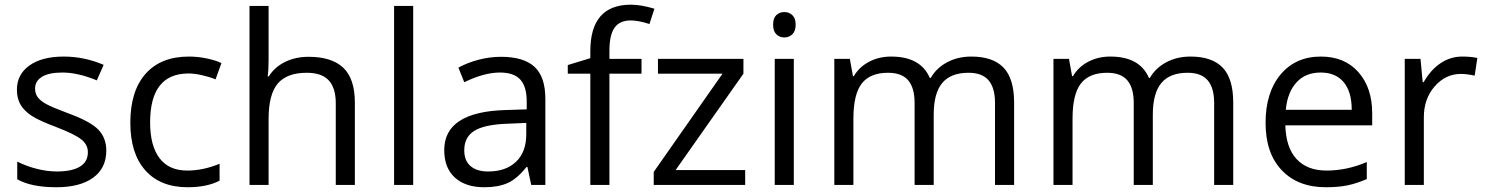

<svg xmlns="http://www.w3.org/2000/svg" viewBox="-20 -785 6305 815"><path d="M431.2 -146Q431.2 -71.3 375.5 -30.8Q319.8 9.8 219.2 9.8Q112.8 9.8 53.2 -23.9V-99.1Q91.8 -79.6 136 -68.4Q180.2 -57.1 221.2 -57.1Q284.7 -57.1 318.8 -77.4Q353 -97.7 353 -139.2Q353 -170.4 325.9 -192.6Q298.8 -214.8 220.2 -245.1Q145.5 -272.9 114 -293.7Q82.5 -314.5 67.1 -340.8Q51.8 -367.2 51.8 -403.8Q51.8 -469.2 105 -507.1Q158.2 -544.9 251 -544.9Q337.4 -544.9 419.9 -509.8L391.1 -443.8Q310.5 -477.1 245.1 -477.1Q187.5 -477.1 158.2 -459Q128.9 -440.9 128.9 -409.2Q128.9 -387.7 139.9 -372.6Q150.9 -357.4 175.3 -343.8Q199.7 -330.1 269 -304.2Q364.3 -269.5 397.7 -234.4Q431.2 -199.2 431.2 -146Z M776.9 9.8Q660.6 9.8 596.9 -61.8Q533.2 -133.3 533.2 -264.2Q533.2 -398.4 597.9 -471.7Q662.6 -544.9 782.2 -544.9Q820.8 -544.9 859.4 -536.6Q897.9 -528.3 919.9 -517.1L895 -448.2Q868.2 -459 836.4 -466.1Q804.7 -473.1 780.3 -473.1Q617.2 -473.1 617.2 -265.1Q617.2 -166.5 657 -113.8Q696.8 -61 774.9 -61Q841.8 -61 912.1 -89.8V-18.1Q858.4 9.8 776.9 9.8Z M1405.3 0V-346.2Q1405.3 -411.6 1375.5 -443.8Q1345.7 -476.1 1282.2 -476.1Q1197.8 -476.1 1158.9 -430.2Q1120.1 -384.3 1120.1 -279.8V0H1039.1V-759.8H1120.1V-529.8Q1120.1 -488.3 1116.2 -460.9H1121.1Q1145 -499.5 1189.2 -521.7Q1233.4 -543.9 1290 -543.9Q1388.2 -543.9 1437.3 -497.3Q1486.3 -450.7 1486.3 -349.1V0Z M1733.9 0H1652.8V-759.8H1733.9Z M2234.9 0 2218.8 -76.2H2214.8Q2174.8 -25.9 2135 -8.1Q2095.2 9.8 2035.6 9.8Q1956.1 9.8 1910.9 -31.2Q1865.7 -72.3 1865.7 -147.9Q1865.7 -310.1 2125 -317.9L2215.8 -320.8V-354Q2215.8 -417 2188.7 -447Q2161.6 -477.1 2102.1 -477.1Q2035.2 -477.1 1950.7 -436L1925.8 -498Q1965.3 -519.5 2012.5 -531.7Q2059.6 -543.9 2106.9 -543.9Q2202.6 -543.9 2248.8 -501.5Q2294.9 -459 2294.9 -365.2V0ZM2051.8 -57.1Q2127.4 -57.1 2170.7 -98.6Q2213.9 -140.1 2213.9 -214.8V-263.2L2132.8 -259.8Q2036.1 -256.3 1993.4 -229.7Q1950.7 -203.1 1950.7 -147Q1950.7 -103 1977.3 -80.1Q2003.9 -57.1 2051.8 -57.1Z M2703.1 -472.2H2566.9V0H2485.8V-472.2H2390.1V-508.8L2485.8 -538.1V-567.9Q2485.8 -765.1 2658.2 -765.1Q2700.7 -765.1 2757.8 -748L2736.8 -683.1Q2689.9 -698.2 2656.7 -698.2Q2610.8 -698.2 2588.9 -667.7Q2566.9 -637.2 2566.9 -569.8V-535.2H2703.1Z M3143.1 0H2754.9V-55.2L3046.9 -472.2H2772.9V-535.2H3135.7V-472.2L2847.7 -63H3143.1Z M3349.6 0H3268.6V-535.2H3349.6ZM3261.7 -680.2Q3261.7 -708 3275.4 -720.9Q3289.1 -733.9 3309.6 -733.9Q3329.1 -733.9 3343.3 -720.7Q3357.4 -707.5 3357.4 -680.2Q3357.4 -652.8 3343.3 -639.4Q3329.1 -626 3309.6 -626Q3289.1 -626 3275.4 -639.4Q3261.7 -652.8 3261.7 -680.2Z M4203.6 0V-348.1Q4203.6 -412.1 4176.3 -444.1Q4148.9 -476.1 4091.3 -476.1Q4015.6 -476.1 3979.5 -432.6Q3943.4 -389.2 3943.4 -298.8V0H3862.3V-348.1Q3862.3 -412.1 3835 -444.1Q3807.6 -476.1 3749.5 -476.1Q3673.3 -476.1 3637.9 -430.4Q3602.5 -384.8 3602.5 -280.8V0H3521.5V-535.2H3587.4L3600.6 -461.9H3604.5Q3627.4 -501 3669.2 -522.9Q3710.9 -544.9 3762.7 -544.9Q3888.2 -544.9 3926.8 -454.1H3930.7Q3954.6 -496.1 4000 -520.5Q4045.4 -544.9 4103.5 -544.9Q4194.3 -544.9 4239.5 -498.3Q4284.7 -451.7 4284.7 -349.1V0Z M5133.8 0V-348.1Q5133.8 -412.1 5106.4 -444.1Q5079.1 -476.1 5021.5 -476.1Q4945.8 -476.1 4909.7 -432.6Q4873.5 -389.2 4873.5 -298.8V0H4792.5V-348.1Q4792.5 -412.1 4765.1 -444.1Q4737.8 -476.1 4679.7 -476.1Q4603.5 -476.1 4568.1 -430.4Q4532.7 -384.8 4532.7 -280.8V0H4451.7V-535.2H4517.6L4530.8 -461.9H4534.7Q4557.6 -501 4599.4 -522.9Q4641.1 -544.9 4692.9 -544.9Q4818.4 -544.9 4856.9 -454.1H4860.8Q4884.8 -496.1 4930.2 -520.5Q4975.6 -544.9 5033.7 -544.9Q5124.5 -544.9 5169.7 -498.3Q5214.8 -451.7 5214.8 -349.1V0Z M5607.9 9.8Q5489.3 9.8 5420.7 -62.5Q5352.1 -134.8 5352.1 -263.2Q5352.1 -392.6 5415.8 -468.8Q5479.5 -544.9 5586.9 -544.9Q5687.5 -544.9 5746.1 -478.8Q5804.7 -412.6 5804.7 -304.2V-252.9H5436Q5438.5 -158.7 5483.6 -109.9Q5528.8 -61 5610.8 -61Q5697.3 -61 5781.7 -97.2V-24.9Q5738.8 -6.3 5700.4 1.7Q5662.1 9.8 5607.9 9.8ZM5585.9 -477.1Q5521.5 -477.1 5483.2 -435.1Q5444.8 -393.1 5438 -318.8H5717.8Q5717.8 -395.5 5683.6 -436.3Q5649.4 -477.1 5585.9 -477.1Z M6187 -544.9Q6222.7 -544.9 6251 -539.1L6239.7 -463.9Q6206.5 -471.2 6181.2 -471.2Q6116.2 -471.2 6070.1 -418.5Q6023.9 -365.7 6023.9 -287.1V0H5942.9V-535.2H6009.8L6019 -436H6022.9Q6052.7 -488.3 6094.7 -516.6Q6136.7 -544.9 6187 -544.9Z"/></svg>

Font: f04293028
Style: Regular
Weight: 400
Foundry: Ascender Corporation
Version: Version 1.10